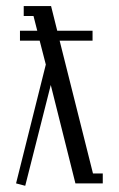

<svg xmlns="http://www.w3.org/2000/svg" viewBox="-20 -596 386 624"><path d="M32.2 0 128.9 -386.2 108.9 -463.9H44.9V-496.1H101.1L88.9 -543.9H57.1V-576.2H146L166 -496.1H280.8V-463.9H173.8L282.2 -32.2H314V0H225.1L145 -319.8L62 7.8Z"/></svg>

Font: Gawaa
Style: Regular
Weight: 400
Designer: T. Christopher White
Version: Version 1.0